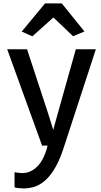

<svg xmlns="http://www.w3.org/2000/svg" viewBox="-20 -841 585 1109"><path d="M64 153.3V240.7C69.8 244.6 104 247.6 118.7 247.6C133.8 247.6 156.7 244.1 171.4 240.2C242.2 220.2 302.2 151.9 346.2 17.6L533.7 -556.6H418L312.5 -181.6L287.6 -90.8L259.3 -181.6L136.2 -556.6H21.5L223.1 0H254.9C223.6 132.8 150.9 158.7 110.8 158.7C99.6 158.7 74.7 156.7 64 153.3ZM167 -631.3 288.6 -740.2 401.9 -631.8 467.8 -659.2 336.9 -821.3H240.2L105.5 -658.7Z"/></svg>

Font: Merriweather Sans
Style: Regular
Weight: 400
Designer: Eben Sorkin ( eben@eyebytes.com )
Foundry: Eben Sorkin
Version: Version 1.003